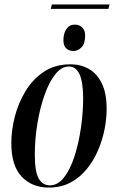

<svg xmlns="http://www.w3.org/2000/svg" viewBox="-20 -836 532 866"><path d="M209 -796 214 -816H474L469 -796ZM311 -606Q291 -606 278.5 -618Q266 -630 266 -655Q266 -685 279.5 -705Q293 -725 317 -725Q338 -725 351 -712Q364 -699 364 -676Q364 -640 348 -623Q332 -606 311 -606ZM200 10Q124 10 77.5 -39.5Q31 -89 31 -191Q31 -247 46.5 -308.5Q62 -370 94.5 -424Q127 -478 177.5 -512Q228 -546 298 -546Q343 -546 380 -525.5Q417 -505 439 -460.5Q461 -416 461 -344Q461 -301 451.5 -252.5Q442 -204 422 -157.5Q402 -111 371 -73Q340 -35 297.5 -12.5Q255 10 200 10ZM205 0Q241 0 269 -36Q297 -72 316 -131Q335 -190 345 -259Q355 -328 355 -393Q355 -536 291 -536Q257 -536 229 -500.5Q201 -465 180.5 -406.5Q160 -348 148.5 -278Q137 -208 137 -138Q137 -62 154.5 -31Q172 0 205 0Z"/></svg>

Font: Noto Serif Display ExtraCondensed SemiBold
Style: Italic
Weight: 600
Width: 2
Italic angle: -12°
Designer: Monotype Design Team
Foundry: Monotype Imaging Inc.
Version: Version 2.009